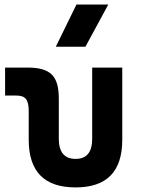

<svg xmlns="http://www.w3.org/2000/svg" viewBox="-20 -815 626 845"><path d="M312.5 9.8C449.7 9.8 518.1 -59.6 518.1 -200.2V-517.6H385.7V-204.1C385.7 -145.5 361.8 -115.7 312.5 -115.7C263.7 -115.7 238.8 -145.5 238.8 -204.1V-380.9C238.8 -481.4 202.1 -517.6 100.1 -517.6H2.4V-394.5H51.8C91.8 -394.5 106.4 -376.5 106.4 -326.2V-200.2C106.4 -59.6 175.3 9.8 312.5 9.8ZM225.6 -609.4H356L456.5 -794.9H316.4Z"/></svg>

Font: Cascadia Code
Style: Bold
Weight: 700
Monospace: yes
Designer: Aaron Bell
Foundry: Saja Typeworks
Version: Version 2404.023